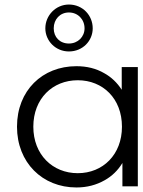

<svg xmlns="http://www.w3.org/2000/svg" viewBox="-20 -822 630 847"><path d="M284 -595C345 -595 389 -642 389 -697C389 -754 345 -802 284 -802C226 -802 180 -754 180 -697C180 -642 225 -595 284 -595ZM284 -630C244 -630 217 -658 217 -697C217 -737 245 -767 284 -767C324 -767 353 -736 353 -697C353 -660 324 -630 284 -630ZM317 5C364 5 405 -6 442 -27C474 -45 500 -70 520 -103V0H588V-526H517V-426C497 -457 471 -482 440 -499C404 -520 363 -530 317 -530C167 -530 55 -423 55 -263C55 -105 167 5 317 5ZM323 -58C212 -58 127 -140 127 -263C127 -387 212 -468 323 -468C434 -468 518 -387 518 -263C518 -140 434 -58 323 -58Z"/></svg>

Font: Montserrat Z
Style: Regular
Weight: 400
Designer: Julieta Ulanovsky
Foundry: Julieta Ulanovsky
Version: Version 8.000